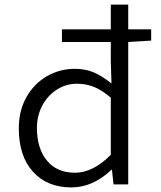

<svg xmlns="http://www.w3.org/2000/svg" viewBox="-20 -804 701 837"><path d="M62 -245Q62 -322 95.5 -381Q129 -440 185 -472Q241 -504 306 -504Q351 -504 387.5 -489Q424 -474 466 -440L463 -535V-621H250V-676H463V-784H539V-676H639V-627L539 -621V0H475L468 -64H466Q385 13 291 13Q186 13 124 -55Q62 -123 62 -245ZM463 -129V-378Q425 -411 390 -425Q355 -439 316 -439Q268 -439 228 -413.5Q188 -388 164.5 -344Q141 -300 141 -246Q141 -157 184.5 -104Q228 -51 307 -51Q385 -51 463 -129Z"/></svg>

Font: Nebula Sans Book
Style: Regular
Weight: 400
Designer: Paul D. Hunt for Adobe (as Source Sans)
Foundry: Nebula Entertainment & Broadcasting LLC
Version: Version 1.010